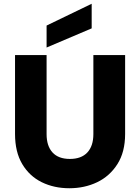

<svg xmlns="http://www.w3.org/2000/svg" viewBox="-20 -995 745 1022"><path d="M60 -702H228V-281Q228 -218 259.5 -183.5Q291 -149 352 -149Q413 -149 445 -183.5Q477 -218 477 -281V-702H646V-282Q646 -186 605 -121.5Q564 -57 497 -25Q430 7 349 7Q268 7 202.5 -25Q137 -57 98.5 -121.5Q60 -186 60 -282ZM468 -975V-844L228 -742V-859Z"/></svg>

Font: Parkinsans
Style: Bold
Weight: 700
Designer: Red Stone, Indian Type Foundry
Foundry: Indian Type Foundry
Version: Version 1.000